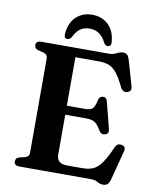

<svg xmlns="http://www.w3.org/2000/svg" viewBox="-97 -970 857 1061"><g transform="rotate(10 331.0 -439.0)"><path d="M52.5 -676.5Q52.5 -700 83.5 -700H462.5Q480.5 -700 492.2 -705Q504 -710 514.5 -715Q525 -720 538.5 -720Q554 -720 562 -711.5Q570 -703 576 -683L616 -543.5Q623.5 -517 600 -509.5Q574 -501.5 560.5 -528Q535.5 -579.5 514.8 -605.2Q494 -631 470.2 -639.8Q446.5 -648.5 413 -648.5H282.5V-376.5H383Q414 -376.5 426.5 -388.2Q439 -400 445.5 -435Q451 -459 471 -460Q490.5 -461 496 -438L534 -290Q540.5 -264.5 519.5 -258Q498 -251 485.5 -270Q465 -305 448.2 -315.5Q431.5 -326 398 -326H282.5V-101.5Q282.5 -51.5 340 -51.5H428Q462 -51.5 486.8 -62.2Q511.5 -73 534 -104.5Q556.5 -136 583.5 -198Q593.5 -220 617 -216Q645.5 -211.5 637 -182L594.5 -19Q589.5 0 580.8 9.2Q572 18.5 555 18.5Q537 18.5 522.2 9.2Q507.5 0 481 0H83.5Q52.5 0 52.5 -23.5Q52.5 -43 74 -49.5L102.5 -56Q127.5 -63 127.5 -85V-615Q127.5 -637 102.5 -644L74 -650.5Q52.5 -657 52.5 -676.5ZM334.5 -818Q302 -818 280.5 -802.5Q259 -787 243.5 -754.5Q233.5 -740 222 -740Q201.5 -740 203.5 -766Q208 -827 243.8 -861.5Q279.5 -896 334.5 -896Q389.5 -896 425.2 -861.5Q461 -827 465.5 -766Q467.5 -740 446.5 -740Q435 -740 425.5 -754.5Q395 -818 334.5 -818Z"/></g></svg>

Font: Fraunces 9pt SemiBold
Style: Regular
Weight: 600
Version: Version 1.000;[b76b70a41]